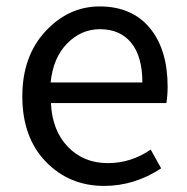

<svg xmlns="http://www.w3.org/2000/svg" viewBox="-20 -577 594 609"><path d="M310.5 12.7Q199.2 12.7 125 -64.5Q50.8 -141.6 50.8 -271.5Q50.8 -398.4 124 -477.5Q197.3 -556.6 295.9 -556.6Q398.4 -556.6 455.1 -488.3Q511.7 -419.9 511.7 -301.8Q511.7 -275.4 507.8 -250H141.6Q145.5 -163.1 195.3 -111.3Q245.1 -59.6 322.3 -59.6Q395.5 -59.6 458 -102.5L491.2 -43Q406.2 12.7 310.5 12.7ZM140.6 -315.4H431.6Q431.6 -397.5 396.5 -440.9Q361.3 -484.4 296.9 -484.4Q237.3 -484.4 192.9 -439Q148.4 -393.6 140.6 -315.4Z"/></svg>

Font: irohakakuC Regular
Style: Regular
Weight: 400
Designer: [Source Han Sans]
Ryoko NISHIZUKA Ë•øÂ°öÊ∂ºÂ≠ê (kana & ideographs); Paul D. Hunt (Latin, Greek & Cyrillic); Wenlong ZHAN
Version: Version 1.001.20160904